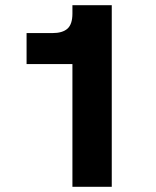

<svg xmlns="http://www.w3.org/2000/svg" viewBox="-20 -717 600 737"><path d="M258 -471H82V-590H181Q220 -590 239 -607Q258 -624 258 -665V-697H409V0H258Z"/></svg>

Font: Hanken Grotesk Black
Style: Regular
Weight: 900
Designer: Alfredo Marco Pradil
Foundry: Hanken Design Co.
Version: Version 3.014